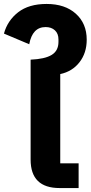

<svg xmlns="http://www.w3.org/2000/svg" viewBox="-40 -952 459 972"><path d="M262 0Q115 0 115 -144V-650Q187 -653 221.5 -674Q256 -695 256 -740V-752Q256 -782 238 -798.5Q220 -815 191 -815Q124 -815 108 -728L-20 -782Q-2 -848 52 -890Q106 -932 196 -932Q289 -932 344 -882.5Q399 -833 399 -751Q399 -684 362.5 -637Q326 -590 265 -577V-125H358V0Z"/></svg>

Font: Anuphan
Style: Bold
Weight: 700
Designer: Mike Abbink, Paul van der Laan, Pieter van Rosmalen, Mint Tantisuwanna
Foundry: Bold Monday; Cadson Demak
Version: Version 3.002;hotconv 1.0.109;makeotfexe 2.5.65596